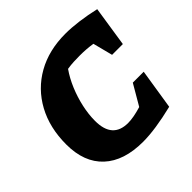

<svg xmlns="http://www.w3.org/2000/svg" viewBox="-175 -827 996 996"><g transform="rotate(-45 323.0 -329.0)"><path d="M328 12Q188 12 112 -58.5Q36 -129 36 -260Q36 -383 86.5 -475.5Q137 -568 227.5 -619Q318 -670 439 -670Q483 -670 536.5 -663Q590 -656 646 -643L612 -421H533L505 -530Q461 -537 411 -537Q390 -537 367.5 -536Q345 -535 320 -531Q292 -491 271.5 -442Q251 -393 239.5 -341Q228 -289 228 -241Q228 -112 342 -112Q381 -112 441 -130L507 -243H587L552 -21Q417 12 328 12Z"/></g></svg>

Font: Piazzolla ExtraBold
Style: Italic
Weight: 800
Italic angle: -11.3°
Designer: Juan Pablo del Peral
Foundry: Huerta Tipografica
Version: Version 1.330